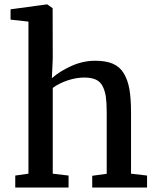

<svg xmlns="http://www.w3.org/2000/svg" viewBox="-20 -840 706 860"><path d="M48.3 0V-53.7L107.4 -62V-743.2L27.3 -752V-798.3L189.5 -820.3H191.9L215.8 -803.2L216.3 -578.1L212.4 -489.7Q246.1 -520 298.6 -543.9Q351.1 -567.9 406.7 -567.9Q454.1 -567.9 485.1 -554.7Q516.1 -541.5 534.2 -512Q552.2 -482.4 559.6 -440.7Q566.9 -398.9 566.9 -335.9V-62L638.7 -53.7V0H393.1V-52.7L458 -61.5V-336.4Q458 -378.9 454.3 -405.3Q450.7 -431.6 440.2 -452.9Q429.7 -474.1 409.4 -483.4Q389.2 -492.7 357.4 -492.7Q321.8 -492.7 283.9 -480.2Q246.1 -467.8 216.3 -446.3V-62L287.1 -53.7V0Z"/></svg>

Font: HaufeMerriweather
Style: Regular
Weight: 400
Designer: Eben Sorkin ( eben@eyebytes.com )
Foundry: Eben Sorkin
Version: Version 1.56